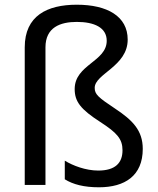

<svg xmlns="http://www.w3.org/2000/svg" viewBox="-20 -785 671 815"><path d="M522 -617C522 -716 435 -765 306 -765C180 -765 85 -718 85 -584V0H173V-584C173 -669 236 -692 306 -692C380 -692 433 -668 433 -612C433 -523 297 -511 297 -407C297 -354 322 -321 406 -267C477 -221 500 -195 500 -147C500 -94 470 -61 397 -61C344 -61 289 -82 255 -103V-24C290 -2 337 10 400 10C510 10 586 -39 586 -153C586 -232 542 -275 470 -323C396 -372 382 -385 382 -412C382 -472 522 -503 522 -617Z"/></svg>

Font: Noto Sans Arabic
Style: Regular
Weight: 400
Designer: Monotype Design Team, Nadine Chahine, Nizar Qandah and Khaled Hosny
Foundry: Monotype Imaging Inc.
Version: Version 2.012